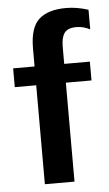

<svg xmlns="http://www.w3.org/2000/svg" viewBox="-49 -673 402 706"><g transform="rotate(-5 152.0 -319.5)"><path d="M87.9 0V-365.2H8.8V-434.6H87.9V-501Q87.9 -578.1 121.6 -608.4Q155.3 -638.7 221.7 -638.7Q261.7 -638.7 303.7 -625V-552.7Q279.3 -565.4 253.9 -565.4Q221.7 -565.4 209.5 -548.8Q197.3 -532.2 197.3 -498V-434.6H292V-365.2H197.3V0Z"/></g></svg>

Font: Padauk
Style: Bold
Weight: 700
Designer: Debbi Hosken, Becca Hirsbrunner Spalinger
Foundry: SIL International
Version: Version 5.003